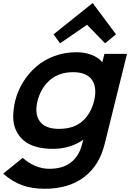

<svg xmlns="http://www.w3.org/2000/svg" viewBox="-27 -967 816 1202"><path d="M562 -335Q582 -417 549.3 -466.1Q516.6 -515.1 430.2 -515.1Q342.8 -515.1 285.6 -465.6Q228.5 -416 208 -335Q188 -254.4 222.2 -207.3Q256.3 -160.2 341.8 -160.2Q433.6 -160.2 487.8 -207.3Q542 -254.4 562 -335ZM627 -629.9H768.1L627.9 -64Q594.7 69.8 498.8 142.3Q402.8 214.8 252 214.8Q174.3 214.8 112.1 192.6Q49.8 170.4 -6.8 120.1L115.2 21Q150.9 53.7 194.3 71.8Q237.8 89.8 282.2 89.8Q365.7 89.8 417 49.8Q468.3 9.8 486.8 -64L494.1 -90.8H492.2Q411.6 -35.2 303.2 -35.2Q242.2 -35.2 195.3 -49.3Q148.4 -63.5 118.7 -89.8Q88.9 -116.2 72.3 -153.1Q55.7 -189.9 55.7 -235.8Q55.7 -281.7 67.9 -335Q83.5 -397.5 117.2 -452.4Q150.9 -507.3 199 -549.3Q247.1 -591.3 312.5 -615.7Q377.9 -640.1 452.1 -640.1Q503.4 -640.1 546.4 -623.5Q589.4 -606.9 611.8 -579.1H613.8ZM554.2 -946.8 699.2 -752 630.9 -695.8 518.1 -812 349.1 -695.8 308.1 -752 551.8 -946.8Z"/></svg>

Font: Sinkin Sans 600 SemiBold Italic
Style: Regular
Weight: 600
Italic angle: -112°
Designer: Keith Bates
Foundry: K-Type
Version: Sinkin Sans (version 1.0)  by Keith Bates   •   © 2014   www